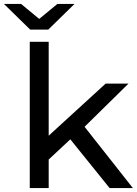

<svg xmlns="http://www.w3.org/2000/svg" viewBox="-60 -954 695 974"><path d="M169 -128 171 -251 476 -530H592L358 -300L306 -256ZM91 0V-742H187V0ZM496 0 288 -258 350 -335 614 0ZM93 -804 -40 -934H47L179 -825H99L231 -934H318L185 -804Z"/></svg>

Font: Montserrat Thin Medium
Style: Regular
Weight: 500
Version: Version 9.000